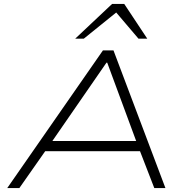

<svg xmlns="http://www.w3.org/2000/svg" viewBox="-20 -963 962 983"><path d="M17 0 507 -705H561L827 0H770L691 -204L725 -189H179L222 -204L79 0ZM525 -642 239 -228 206 -241H714L682 -228L529 -642ZM365 -765 554 -943H616L734 -765H689L575 -899L409 -765Z"/></svg>

Font: Nunito Sans 7pt Expanded ExtraLight
Style: Italic
Weight: 250
Width: 7
Italic angle: -9°
Designer: Vernon Adams
Foundry: Vernon Adams
Version: Version 3.101;gftools[0.9.27]